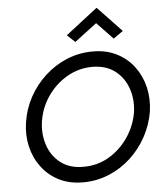

<svg xmlns="http://www.w3.org/2000/svg" viewBox="-62 -1003 891 1067"><g transform="rotate(-5 383.5 -470.0)"><path d="M507 -865 383 -771 339 -812 517 -950 651 -809 597 -771ZM71 -350Q82 -424 117.5 -489Q153 -554 207.5 -604Q262 -654 330 -682Q398 -710 475 -710Q550 -710 608 -680.5Q666 -651 704 -600Q742 -549 757 -484.5Q772 -420 762 -350Q750 -277 714.5 -211.5Q679 -146 624.5 -96Q570 -46 502 -18Q434 10 358 10Q282 10 224 -19.5Q166 -49 128 -100Q90 -151 75 -215.5Q60 -280 71 -350ZM160 -350Q149 -280 169.5 -217Q190 -154 240 -115Q290 -76 366 -76Q444 -75 508.5 -112.5Q573 -150 616.5 -213Q660 -276 673 -350Q684 -421 663 -483.5Q642 -546 592.5 -585Q543 -624 466 -625Q389 -625 324 -587.5Q259 -550 215.5 -487.5Q172 -425 160 -350Z"/></g></svg>

Font: Jost*
Style: Italic
Weight: 400
Italic angle: -10°
Version: Version 3.7